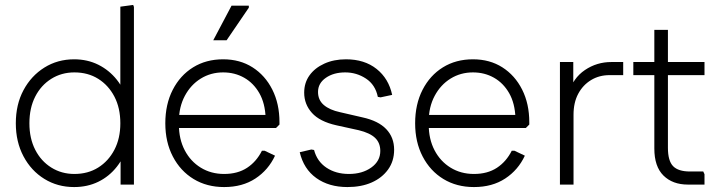

<svg xmlns="http://www.w3.org/2000/svg" viewBox="-20 -747 2918 777"><path d="M280 10Q213 10 159.5 -23Q106 -56 75 -114.5Q44 -173 44 -248Q44 -324 75 -382Q106 -440 159.5 -473.5Q213 -507 280 -507Q334 -507 378 -485Q422 -463 453 -424Q484 -385 498 -332V-165Q484 -112 453 -72.5Q422 -33 378 -11.5Q334 10 280 10ZM281 -43Q336 -43 377.5 -69Q419 -95 443 -141Q467 -187 467 -248Q467 -310 443 -356Q419 -402 377.5 -428Q336 -454 281 -454Q229 -454 187.5 -428Q146 -402 122.5 -356Q99 -310 99 -248Q99 -187 122.5 -141Q146 -95 187.5 -69Q229 -43 281 -43ZM468 0V-177L481 -248L467 -319V-720L519 -727L522 -719V0Z M887 10Q817 10 763.5 -22.5Q710 -55 679.5 -113.5Q649 -172 649 -248Q649 -325 679 -383.5Q709 -442 761.5 -474.5Q814 -507 883 -507Q951 -507 1002 -474.5Q1053 -442 1082 -384.5Q1111 -327 1111 -252V-243L1097 -229H680V-282H1079L1055 -269Q1053 -329 1029.5 -370Q1006 -411 968 -432.5Q930 -454 883 -454Q833 -454 792.5 -429Q752 -404 728 -359Q704 -314 704 -256V-243Q704 -184 727.5 -139Q751 -94 792.5 -68.5Q834 -43 887 -43Q942 -43 980 -68Q1018 -93 1040 -137H1051L1093 -117Q1066 -59 1013.5 -24.5Q961 10 887 10ZM843 -584 917 -724H987V-716L897 -584Z M1386 10Q1311 10 1260 -26.5Q1209 -63 1193 -131L1240 -142L1251 -140Q1263 -94 1301 -68.5Q1339 -43 1392 -43Q1446 -43 1482.5 -69Q1519 -95 1519 -136Q1519 -169 1498 -189Q1477 -209 1432 -220L1341 -240Q1274 -255 1242.5 -290Q1211 -325 1211 -372Q1211 -412 1232.5 -442Q1254 -472 1292.5 -489.5Q1331 -507 1380 -507Q1455 -507 1504 -468Q1553 -429 1567 -363L1520 -353L1509 -355Q1499 -404 1461 -429Q1423 -454 1377 -454Q1330 -454 1298.5 -432Q1267 -410 1267 -375Q1267 -342 1290.5 -322Q1314 -302 1356 -293L1447 -272Q1511 -258 1543 -224.5Q1575 -191 1575 -141Q1575 -95 1550.5 -61Q1526 -27 1484 -8.5Q1442 10 1386 10Z M1898 10Q1828 10 1774.5 -22.5Q1721 -55 1690.5 -113.5Q1660 -172 1660 -248Q1660 -325 1690 -383.5Q1720 -442 1772.5 -474.5Q1825 -507 1894 -507Q1962 -507 2013 -474.5Q2064 -442 2093 -384.5Q2122 -327 2122 -252V-243L2108 -229H1691V-282H2090L2066 -269Q2064 -329 2040.5 -370Q2017 -411 1979 -432.5Q1941 -454 1894 -454Q1844 -454 1803.5 -429Q1763 -404 1739 -359Q1715 -314 1715 -256V-243Q1715 -184 1738.5 -139Q1762 -94 1803.5 -68.5Q1845 -43 1898 -43Q1953 -43 1991 -68Q2029 -93 2051 -137H2062L2104 -117Q2077 -59 2024.5 -24.5Q1972 10 1898 10Z M2246 0V-496H2300V-361L2281 -370Q2299 -431 2347 -463.5Q2395 -496 2454 -496H2502V-443H2447Q2405 -443 2372 -423Q2339 -403 2320 -367.5Q2301 -332 2301 -283V0Z M2764 0Q2702 0 2665 -36.5Q2628 -73 2628 -146V-626H2683V-149Q2683 -96 2704 -74.5Q2725 -53 2772 -53H2826L2831 -42V0ZM2543 -443V-496H2831V-443Z"/></svg>

Font: Fustat Light
Style: Regular
Weight: 300
Designer: Mohamed Gaber, Khaled Hosny, Laura Garcia Mut
Foundry: Kief Type Foundry, Alif Type Foundry, Hard Type Foundry
Version: Version 1.007